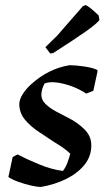

<svg xmlns="http://www.w3.org/2000/svg" viewBox="-20 -725 417 757"><path d="M142 12Q126 12 102 6.5Q78 1 54 -7.5Q30 -16 13 -27L30 -106L49 -116Q88 -96 135.5 -76.5Q183 -57 228 -51Q239 -65 246 -84Q253 -103 257 -119Q245 -131 228.5 -142.5Q212 -154 195 -164Q165 -184 132.5 -205.5Q100 -227 78.5 -253Q57 -279 56 -313Q56 -332 69 -353Q82 -374 102 -392Q170 -454 254 -468Q277 -468 311.5 -463Q346 -458 364 -449V-441L348 -367L320 -356Q293 -374 261 -385.5Q229 -397 201 -400Q175 -403 156 -396Q150 -386 146.5 -373.5Q143 -361 143 -352Q143 -331 159.5 -315Q176 -299 201 -285.5Q226 -272 250 -260Q284 -243 312 -216Q340 -189 340 -152Q340 -108 312.5 -74.5Q285 -41 240 -19Q195 3 142 12ZM178 -514 159 -539 205 -584 307 -701 318 -705Q324 -703 339 -691Q354 -679 369 -664L372 -646Q362 -632 319 -601.5Q276 -571 190 -516Z"/></svg>

Font: Labrada SemiBold
Style: Italic
Weight: 600
Italic angle: -7°
Designer: Mercedes Jáuregui
Foundry: Omnibus-Type Team
Version: Version 1.000; ttfautohint (v1.8.4.7-5d5b)